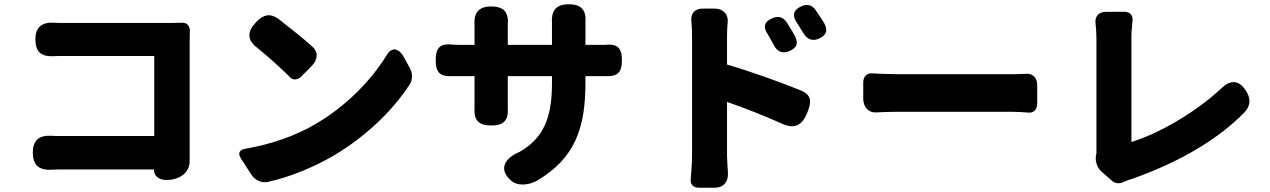

<svg xmlns="http://www.w3.org/2000/svg" viewBox="-20 -816 5920 895"><path d="M864 -358V-613C864 -631 865 -653 865 -672C866 -695 850 -711 831 -710C813 -710 791 -709 774 -709H524H274C263 -709 249 -709 235 -710C177 -714 145 -691 145 -633C145 -576 170 -552 227 -554C243 -555 259 -555 274 -555H699V-182H263C248 -182 233 -182 219 -183C161 -186 133 -162 133 -104C133 -44 164 -21 224 -25C240 -26 255 -26 268 -26H698V-24C697 7 725 23 756 23C817 23 867 -11 864 -71C864 -83 864 -95 864 -104Z M1355 -667C1329 -688 1302 -709 1278 -728C1238 -756 1207 -748 1173 -712C1132 -669 1131 -630 1178 -594C1233 -550 1294 -494 1335 -453C1346 -442 1368 -443 1385 -460L1418 -493L1436 -512C1462 -539 1462 -573 1440 -595C1415 -618 1385 -643 1355 -667ZM1129 -37 1153 0C1170 25 1199 38 1229 32C1336 8 1444 -38 1531 -88C1681 -176 1811 -299 1892 -426C1903 -445 1904 -475 1891 -498L1866 -543L1863 -549C1837 -596 1803 -596 1782 -558C1709 -440 1593 -320 1446 -235C1360 -185 1251 -145 1126 -123C1096 -119 1088 -102 1102 -79Z M2450 -607H2347V-687C2347 -691 2347 -694 2347 -698C2352 -758 2330 -786 2270 -786C2210 -786 2187 -755 2192 -695C2192 -693 2192 -690 2192 -688V-607H2122C2111 -607 2101 -607 2091 -608C2032 -615 2011 -594 2011 -535C2011 -479 2031 -458 2087 -461C2097 -461 2109 -461 2122 -461H2192V-342C2192 -333 2192 -324 2192 -315C2188 -256 2210 -231 2270 -231C2328 -231 2351 -255 2347 -313C2347 -322 2347 -332 2347 -342V-461H2450H2553V-425C2553 -259 2508 -169 2402 -108C2332 -78 2304 -29 2359 23C2390 53 2441 48 2480 28C2662 -77 2709 -223 2709 -429V-461H2762C2778 -461 2793 -461 2805 -461C2860 -459 2879 -480 2879 -535C2879 -593 2858 -613 2801 -607C2789 -607 2776 -607 2761 -607H2709V-699C2709 -702 2709 -704 2709 -707C2714 -767 2692 -796 2632 -796C2570 -796 2549 -766 2553 -705C2553 -703 2553 -701 2553 -699V-607Z M3670 -675C3662 -687 3654 -700 3647 -712C3630 -737 3608 -743 3580 -731C3542 -715 3536 -690 3559 -656C3563 -650 3566 -643 3570 -637C3575 -628 3580 -619 3585 -610C3600 -577 3626 -563 3660 -578C3694 -593 3703 -614 3686 -647C3681 -656 3676 -666 3670 -675ZM3806 -733C3798 -745 3790 -758 3782 -769C3764 -794 3742 -799 3714 -786C3677 -769 3672 -742 3695 -709C3699 -704 3703 -698 3706 -692C3712 -683 3717 -675 3723 -665C3740 -633 3767 -621 3800 -637C3832 -652 3840 -675 3823 -706C3818 -715 3812 -724 3806 -733ZM3369 -215V-341C3446 -314 3540 -278 3624 -240C3681 -213 3718 -230 3742 -288C3763 -340 3766 -371 3714 -394C3619 -433 3476 -484 3369 -515V-649C3369 -670 3370 -691 3372 -711C3376 -749 3352 -776 3310 -776H3255C3218 -776 3198 -752 3203 -716C3205 -693 3206 -669 3206 -649C3206 -566 3206 -176 3206 -89C3206 -61 3203 -19 3200 18C3196 42 3211 59 3237 59H3287H3311C3353 59 3377 32 3373 -16C3371 -46 3369 -75 3369 -89Z M4815 -382V-419C4815 -454 4793 -474 4764 -472C4742 -471 4717 -470 4694 -470C4598 -470 4314 -470 4174 -470C4138 -470 4084 -472 4042 -474C4021 -475 4004 -459 4004 -432V-382V-356C4004 -315 4030 -290 4064 -292C4100 -294 4140 -295 4174 -295C4313 -295 4597 -295 4694 -295C4720 -295 4752 -293 4778 -291C4798 -290 4815 -306 4815 -332Z M5572 -129C5649 -176 5720 -230 5780 -291C5809 -322 5812 -355 5789 -391C5756 -445 5714 -446 5670 -401C5543 -284 5374 -191 5254 -154C5254 -242 5254 -520 5254 -637C5254 -665 5256 -690 5259 -716C5263 -744 5248 -761 5221 -761H5171H5137C5101 -761 5082 -738 5087 -706C5089 -684 5091 -660 5091 -637C5091 -519 5091 -203 5091 -122C5091 -115 5091 -109 5091 -102C5082 -69 5092 -35 5117 -14L5164 27C5179 40 5200 43 5225 29C5238 24 5249 20 5257 18C5369 -22 5476 -70 5572 -129Z"/></svg>

Font: GenSenRounded2 TW H
Style: Regular
Weight: 900
Version: Version 2.100;PS 2.1;hotconv 16.6.51;makeotf.lib2.5.65220 DE